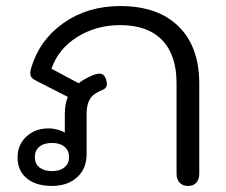

<svg xmlns="http://www.w3.org/2000/svg" viewBox="-20 -604 746 634"><path d="M38 -84Q38 -126 67 -153Q96 -180 140 -180Q155 -180 170 -176Q185 -172 194 -166V-228Q194 -260 204 -284L102 -336Q90 -342 85 -347.5Q80 -353 80 -362Q80 -370 83 -380Q111 -473 190.5 -528.5Q270 -584 377 -584Q501 -584 569.5 -517Q638 -450 638 -327V-30Q638 -12 628.5 -1Q619 10 601 10Q583 10 573 -1Q563 -12 563 -30V-329Q563 -422 515.5 -471.5Q468 -521 377 -521Q297 -521 234.5 -481.5Q172 -442 150 -377L240 -329Q249 -337 266 -346Q283 -355 296 -359L308 -361Q324 -361 330 -342Q333 -333 333 -327Q333 -312 316 -306Q288 -295 277 -277Q266 -259 266 -229V-95Q266 -47 234.5 -18.5Q203 10 151 10Q99 10 68.5 -15Q38 -40 38 -84ZM208 -85Q208 -107 193 -119.5Q178 -132 152 -132Q125 -132 110 -119.5Q95 -107 95 -85Q95 -63 110.5 -51Q126 -39 152 -39Q178 -39 193 -51.5Q208 -64 208 -85Z"/></svg>

Font: Kodchasan
Style: Regular
Weight: 400
Version: Version 1.000; ttfautohint (v1.6)